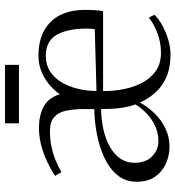

<svg xmlns="http://www.w3.org/2000/svg" viewBox="14 -720 718 786"><g transform="rotate(-90 373.0 -327.0)"><path d="M165.5 8Q130.5 8 97.5 -6.2Q64.5 -20.5 43.2 -50.2Q22 -80 22 -126.5Q22 -173.5 50 -206.5Q78 -239.5 123.2 -260Q168.5 -280.5 220.5 -290Q272.5 -299.5 319.5 -300V-347.5Q319 -386.5 312.5 -416.8Q306 -447 286.5 -464.2Q267 -481.5 228.5 -481.5Q195 -481.5 164.8 -475Q134.5 -468.5 108.5 -457.8Q82.5 -447 61.5 -434.5L46 -460.5Q58.5 -469 79 -480.2Q99.5 -491.5 125.5 -502.2Q151.5 -513 181.8 -519.8Q212 -526.5 244 -526.5Q292 -526.5 328.5 -507.8Q365 -489 380.5 -441Q390 -456.5 411.5 -477Q433 -497.5 465.5 -513Q498 -528.5 539.5 -528.5Q625 -528.5 674.8 -480.2Q724.5 -432 725.5 -341Q725.5 -312 724.2 -294.8Q723 -277.5 720 -264H393Q393 -220 401.5 -177.8Q410 -135.5 428.5 -101.5Q447 -67.5 477 -47.2Q507 -27 550 -27Q593 -27 632.5 -42.5Q672 -58 694 -77L705.5 -53.5Q687.5 -35.5 661 -21Q634.5 -6.5 604.5 2.5Q574.5 11.5 545 12Q491.5 12.5 453 -3.8Q414.5 -20 388.5 -48.5Q362.5 -77 346 -113Q329.5 -81.5 302.5 -53.8Q275.5 -26 240.8 -9Q206 8 165.5 8ZM393.5 -291 646.5 -298Q648 -308 648.5 -315.2Q649 -322.5 649 -329.5Q649 -410 623.2 -454.2Q597.5 -498.5 537.5 -498.5Q501 -498.5 473.8 -481Q446.5 -463.5 429 -433.8Q411.5 -404 402.5 -367Q393.5 -330 393.5 -291ZM187.5 -37.5Q220 -37.5 248.2 -50Q276.5 -62.5 299.5 -83.8Q322.5 -105 338.5 -131.5Q328 -162 323.8 -194Q319.5 -226 319.5 -272Q275 -271.5 235.5 -262.5Q196 -253.5 165.2 -236.2Q134.5 -219 117 -193.8Q99.5 -168.5 99.5 -136Q99.5 -90 125.5 -63.8Q151.5 -37.5 187.5 -37.5ZM500.5 -665.5V-608.5H261V-665.5Z"/></g></svg>

Font: Merriweather 120pt Light
Style: Regular
Weight: 300
Version: Version 2.100